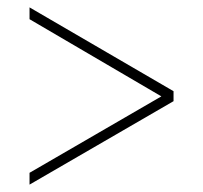

<svg xmlns="http://www.w3.org/2000/svg" viewBox="-20 -618 550 520"><path d="M60 -118V-150L417 -357L60 -566V-598L450 -371V-344Z"/></svg>

Font: Noto Serif Ethiopic SemiCondensed Thin
Style: Regular
Weight: 100
Width: 4
Designer: Monotype Design Team
Foundry: Monotype Imaging Inc.
Version: Version 2.102; ttfautohint (v1.8.4.7-5d5b)